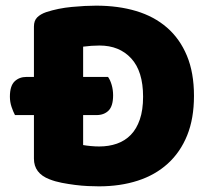

<svg xmlns="http://www.w3.org/2000/svg" viewBox="-20 -643 741 679"><path d="M330 16Q313 16 291 15Q269 14 245.5 11Q222 8 198.5 3.5Q175 -1 155 -9Q100 -30 100 -82V-236H33Q27 -247 21 -264.5Q15 -282 15 -301Q15 -339 31.5 -355Q48 -371 74 -371H100V-549Q100 -570 111.5 -581.5Q123 -593 143 -600Q186 -614 234 -618.5Q282 -623 320 -623Q398 -623 461.5 -604Q525 -585 570.5 -545.5Q616 -506 641 -446Q666 -386 666 -304Q666 -224 642 -164.5Q618 -105 573.5 -64.5Q529 -24 467 -4Q405 16 330 16ZM274 -130Q285 -128 301 -126.5Q317 -125 331 -125Q365 -125 393.5 -135Q422 -145 442.5 -166Q463 -187 474.5 -220.5Q486 -254 486 -301Q486 -391 444 -436.5Q402 -482 332 -482Q318 -482 303.5 -481Q289 -480 274 -478V-371H362Q370 -360 375 -342.5Q380 -325 380 -306Q380 -268 364 -252Q348 -236 321 -236H274Z"/></svg>

Font: Baloo Tamma
Style: Regular
Weight: 400
Designer: Divya Kowshik and Ek Type
Foundry: Ek Type
Version: Version 1.443;PS 1.000;hotconv 16.6.51;makeotf.lib2.5.65220;